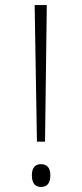

<svg xmlns="http://www.w3.org/2000/svg" viewBox="-20 -734 325 759"><path d="M126 -174H158L165 -714H117ZM142 5C162 5 179 -5 179 -41C179 -75 162 -85 142 -85C123 -85 106 -75 106 -41C106 -5 123 5 142 5Z"/></svg>

Font: Noto Serif Myanmar ExtraLight
Style: Regular
Weight: 200
Designer: Ben Mitchell and the Monotype Design Team
Foundry: Monotype Imaging Inc.
Version: Version 2.106